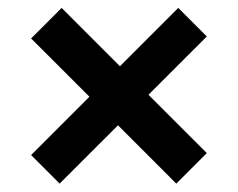

<svg xmlns="http://www.w3.org/2000/svg" viewBox="-20 -504 590 476"><path d="M348.1 -269 492.7 -124.5 417 -48.8 272.5 -193.4 127.9 -48.8 57.1 -119.6 201.7 -264.2 57.1 -408.7 132.8 -484.4 277.3 -339.8 421.9 -484.4 492.7 -413.6Z"/></svg>

Font: Code New Roman
Style: Bold
Weight: 700
Monospace: yes
Designer: Sam Radian
Foundry: Code New Roman
Version: Version 1.508 October 19, 2014